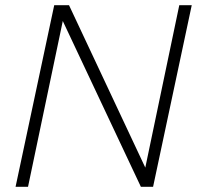

<svg xmlns="http://www.w3.org/2000/svg" viewBox="-20 -720 759 740"><path d="M40 0 189 -700H246L540 -74L671 -700H719L570 0H523L222 -639L88 0Z"/></svg>

Font: Red Hat Text VF
Style: Italic
Weight: 300
Italic angle: -12°
Designer: Pentagram, MCKL
Foundry: Pentagram, MCKL
Version: Version 1.023